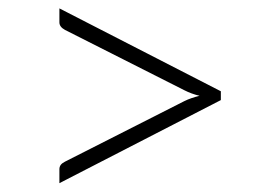

<svg xmlns="http://www.w3.org/2000/svg" viewBox="-20 -558 620 446"><path d="M493 -346V-325.5L118 -132.5V-165Q118 -170.5 121 -174.8Q124 -179 131 -182.5L408 -323Q416 -327 424.8 -330Q433.5 -333 443.5 -335.5Q424.5 -340 408 -348.5L131 -488.5Q118 -495.5 118 -506V-538.5Z"/></svg>

Font: LatoLatin Light
Style: Regular
Weight: 300
Designer: Lukasz Dziedzic with Adam Twardoch and Botio Nikoltchev
Foundry: tyPoland Lukasz Dziedzic
Version: Version 2.015; 2015-08-06; http://www.latofonts.com/